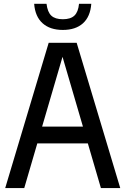

<svg xmlns="http://www.w3.org/2000/svg" viewBox="-20 -958 638 978"><path d="M494 0 427.5 -227.5H170L103.5 0H6.5L228 -740H370.5L592.5 0ZM194.5 -313H402.5L298.5 -668.5ZM154 -938.5H217Q222 -896.5 241.5 -878.2Q261 -860 300 -860Q339.5 -860 359 -878.5Q378.5 -897 382.5 -938.5H445Q440 -873 402.5 -839.2Q365 -805.5 300 -805.5Q235 -805.5 197 -839.5Q159 -873.5 154 -938.5Z"/></svg>

Font: Encode Sans Condensed Medium
Style: Regular
Weight: 500
Width: 3
Designer: Multiple Designers
Foundry: Impallari Type
Version: Version 2.000